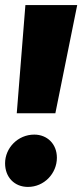

<svg xmlns="http://www.w3.org/2000/svg" viewBox="-28 -716 324 756"><path d="M38 -270H190L276 -696H72ZM82 20C146 20 196 -33 196 -95C196 -149 158 -186 107 -186C42 -186 -8 -133 -8 -73C-8 -18 29 20 82 20Z"/></svg>

Font: Fira Sans Heavy
Style: Italic
Weight: 900
Italic angle: -8°
Designer: bBox Type GmbH & Carrois Corporate GbR & Edenspiekermann AG
Foundry: bBox Type GmbH & Carrois Corporate GbR & Edenspiekermann AG
Version: Version 4.301;PS 004.301;hotconv 1.0.88;makeotf.lib2.5.64775